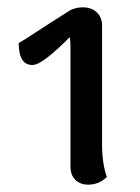

<svg xmlns="http://www.w3.org/2000/svg" viewBox="-20 -729 380 523"><path d="M172 -275V-599Q172 -618 170 -628Q142 -599 113 -575.5Q84 -552 68 -552Q31 -552 31 -612Q37 -614 116 -666L171 -701Q187 -709 206 -709Q229 -709 243.5 -695.5Q258 -682 258 -659V-336Q258 -284 271 -247Q250 -226 220 -226Q199 -226 185.5 -239Q172 -252 172 -275Z"/></svg>

Font: Arima Madurai
Style: Bold
Weight: 700
Designer: Joana Correia and Natanael Gama
Foundry: NDISCOVER
Version: Version 1.019